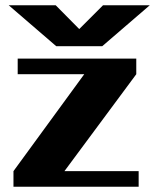

<svg xmlns="http://www.w3.org/2000/svg" viewBox="-20 -707 587 727"><path d="M367 -532H193L13 -687H191L280 -597L370 -687H547ZM505 -59V0H31V-59L299 -426H47V-485H496V-426L224 -59Z"/></svg>

Font: Sarpanch ExtraBold
Style: Regular
Weight: 800
Designer: Manushi Parikh (Devanagari and Latin), Jyotish Sonowal (Devanagari)
Foundry: Indian Type Foundry
Version: Version 2.004;PS 1.0;hotconv 1.0.78;makeotf.lib2.5.61930; tt